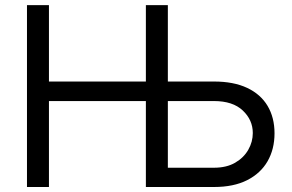

<svg xmlns="http://www.w3.org/2000/svg" viewBox="-20 -748 1169 768"><path d="M87.9 0V-727.5H175.8V-421.9H606.4V-343.8H175.8V0ZM628.9 -421.9H835.9Q914.6 -421.9 968.5 -396.5Q1022.5 -371.1 1050.3 -324.5Q1078.1 -277.8 1078.1 -214.8Q1078.1 -151.4 1050.3 -103Q1022.5 -54.7 968.5 -27.3Q914.6 0 835.9 0H563.5V-727.5H651.4V-77.1H835.9Q886.2 -77.1 920.7 -97.2Q955.1 -117.2 973.1 -148.9Q991.2 -180.7 991.2 -215.8Q991.2 -268.1 951.2 -305.9Q911.1 -343.8 835.9 -343.8H628.9Z"/></svg>

Font: GitLab Sans
Style: Regular
Weight: 400
Designer: Rasmus Andersson
Foundry: Modifications by GitLab B.V., manufactured by rsms
Version: Version 4.000;git-c8fb6b7